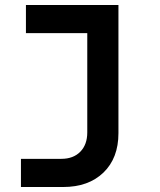

<svg xmlns="http://www.w3.org/2000/svg" viewBox="-20 -570 640 770"><path d="M64 180V67H226Q274 67 302 38.5Q330 10 330 -39V-437H84V-550H455V-36Q455 64 395 122Q335 180 233 180Z"/></svg>

Font: NKDuy Mono
Style: Bold
Weight: 700
Monospace: yes
Designer: NKDuy
Foundry: NKDuy
Version: Version 2.251; ttfautohint (v1.8.4.7-5d5b)